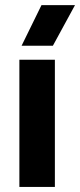

<svg xmlns="http://www.w3.org/2000/svg" viewBox="-20 -735 315 755"><path d="M56.2 0V-500H195.8V0ZM64.9 -555.2 143.1 -714.8H274.9L188 -555.2Z"/></svg>

Font: TASA Orbiter Text
Style: Bold
Weight: 700
Designer: Weizhong Zhang
Version: Version 1.000;Glyphs 3.1.2 (3151)